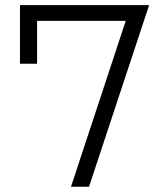

<svg xmlns="http://www.w3.org/2000/svg" viewBox="-20 -713 626 733"><path d="M251 0H319.8L549.3 -693.4H56.2V-469.7H121.6V-633.3H460Z"/></svg>

Font: Cascadia Code PL Light
Style: Regular
Weight: 300
Monospace: yes
Designer: Aaron Bell
Foundry: Saja Typeworks
Version: Version 2404.023